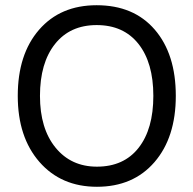

<svg xmlns="http://www.w3.org/2000/svg" viewBox="-20 -707 740 735"><path d="M653 -340Q653 -181 571.5 -86.5Q490 8 351 8Q214 8 131 -87Q48 -182 48 -340Q48 -499 129.5 -593Q211 -687 350 -687Q492 -687 572.5 -593.5Q653 -500 653 -340ZM133 -340Q133 -215 192.5 -142Q252 -69 351 -69Q454 -69 510.5 -141Q567 -213 567 -340Q567 -467 510 -539Q453 -611 350 -611Q248 -611 190.5 -538.5Q133 -466 133 -340Z"/></svg>

Font: Hind Guntur
Style: Regular
Weight: 400
Version: Version 1.000;PS 1.0;hotconv 1.0.86;makeotf.lib2.5.63406; tt